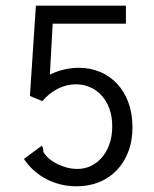

<svg xmlns="http://www.w3.org/2000/svg" viewBox="-20 -643 540 674"><path d="M106 -623H422V-560H165L155 -381Q204 -405 257 -405Q297 -405 331.5 -390.5Q366 -376 391.5 -348.5Q417 -321 431 -282.5Q445 -244 445 -196Q445 -148 430 -109.5Q415 -71 388.5 -44Q362 -17 326.5 -3Q291 11 249 11Q192 11 143.5 -14Q95 -39 64 -85L126 -131Q131 -128 131.5 -119Q132 -110 133 -108Q137 -101 147 -91Q157 -81 172.5 -72Q188 -63 208.5 -56.5Q229 -50 253 -50Q277 -50 299 -60.5Q321 -71 337.5 -90Q354 -109 364 -136.5Q374 -164 374 -199Q374 -234 364 -261.5Q354 -289 336.5 -308Q319 -327 296 -337Q273 -347 246 -347Q214 -347 183 -331.5Q152 -316 129 -288L85 -306Z"/></svg>

Font: InconsolataGo
Style: Regular
Weight: 400
Designer: Raph Levien, Kirill Tkachev
Foundry: Cyreal
Version: Version 1.013